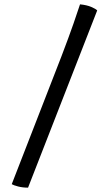

<svg xmlns="http://www.w3.org/2000/svg" viewBox="-20 -771 501 883"><path d="M109 92Q84 92 63 86.5Q42 81 34 76L263 -513Q297 -602 318 -662.5Q339 -723 348 -751Q379 -748 400 -739Q421 -730 427 -723Z"/></svg>

Font: Texturina SemiBold
Style: Regular
Weight: 600
Designer: Guillermo Torres Carreño
Foundry: Omnibus-Type
Version: Version 1.002; ttfautohint (v1.8.3)